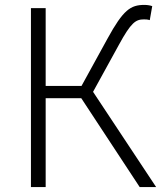

<svg xmlns="http://www.w3.org/2000/svg" viewBox="-20 -762 661 782"><path d="M106 0H166V-362H311L549 0H616L359 -388L464 -579C514 -671 533 -683 566 -683C573 -683 580 -683 590 -680L600 -737C592 -740 580 -742 568 -742C512 -742 482 -722 418 -605L312 -412H166V-729H106Z"/></svg>

Font: GenYoGothic2 TW L
Style: Regular
Weight: 300
Version: Version 2.100;PS 2.1;hotconv 16.6.51;makeotf.lib2.5.65220 DE